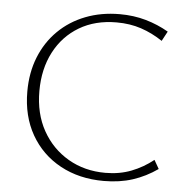

<svg xmlns="http://www.w3.org/2000/svg" viewBox="-50 -714 752 770"><g transform="rotate(5 326.5 -329.0)"><path d="M395 7Q296 7 220 -34.5Q144 -76 101.5 -150.5Q59 -225 59 -324Q59 -400 84 -462.5Q109 -525 155 -570.5Q201 -616 264 -640.5Q327 -665 402 -665Q458 -665 507 -651Q556 -637 599 -612L578 -573Q536 -601 491 -616Q446 -631 392 -631Q306 -631 242 -593Q178 -555 142.5 -487Q107 -419 107 -330Q107 -239 145 -171Q183 -103 249 -64.5Q315 -26 399 -26Q456 -26 503.5 -44.5Q551 -63 591 -95L611 -60Q564 -27 511.5 -10Q459 7 395 7Z"/></g></svg>

Font: Ysabeau Office ExtraLight
Style: Regular
Weight: 250
Designer: Christian Thalmann (Catharsis Fonts)
Version: Version 2.001;gftools[0.9.30]; featfreeze: tnum,lnum,ss02